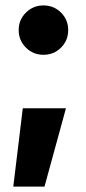

<svg xmlns="http://www.w3.org/2000/svg" viewBox="-20 -524 319 712"><path d="M29.3 168 64.5 -122.6H224.6L145 168ZM141.1 -320.8Q103 -320.8 76.2 -347.4Q49.3 -374 49.3 -412.6Q49.3 -450.7 76.2 -477.3Q103 -503.9 141.1 -503.9Q179.7 -503.9 206.3 -477.3Q232.9 -450.7 232.9 -412.6Q232.9 -374 206.3 -347.4Q179.7 -320.8 141.1 -320.8Z"/></svg>

Font: Inter 28pt ExtraBold
Style: Regular
Weight: 800
Designer: Rasmus Andersson
Foundry: rsms
Version: Version 4.001;git-66647c0bb